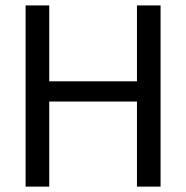

<svg xmlns="http://www.w3.org/2000/svg" viewBox="-20 -694 692 714"><path d="M75.2 -673.8H163.1V-391.6H489.3V-673.8H577.1V0H489.3V-316.4H163.1V0H75.2Z"/></svg>

Font: ImmaginiFont
Style: Regular
Weight: 400
Version: Version 1.0